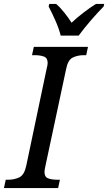

<svg xmlns="http://www.w3.org/2000/svg" viewBox="-40 -951 547 971"><path d="M-20 0 -11 -42H1Q32 -42 57.5 -54Q83 -66 93 -114L196 -604Q201 -622 201 -633Q201 -658 182 -665Q163 -672 134 -672H122L131 -714H405L396 -672H384Q353 -672 328 -660Q303 -648 294 -600L190 -113Q188 -105 186.5 -95.5Q185 -86 185 -81Q185 -56 203.5 -49Q222 -42 251 -42H263L254 0ZM267 -771Q258 -807 239.5 -848.5Q221 -890 206 -918L209 -931H244Q265 -913 285.5 -887Q306 -861 322 -836Q348 -861 382 -887Q416 -913 445 -931H487L484 -918Q456 -890 420.5 -849Q385 -808 358 -771Z"/></svg>

Font: Noto Serif SemiCondensed
Style: Italic
Weight: 400
Width: 4
Italic angle: -12°
Designer: Monotype Design Team
Foundry: Monotype Imaging Inc.
Version: Version 2.013